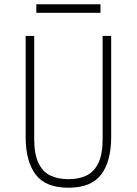

<svg xmlns="http://www.w3.org/2000/svg" viewBox="-20 -868 640 898"><path d="M460 -218V-700H500V-228Q500 -114 453.5 -52Q407 10 300 10Q193 10 146.5 -52Q100 -114 100 -228V-700H140V-218Q140 -147 160 -105.5Q180 -64 215.5 -47Q251 -30 300 -30Q349 -30 384.5 -47Q420 -64 440 -105.5Q460 -147 460 -218ZM450 -848V-808H150V-848Z"/></svg>

Font: Fliege Mono Thin
Style: Regular
Weight: 100
Version: Version 0.020;Glyphs 3.3 (3306)